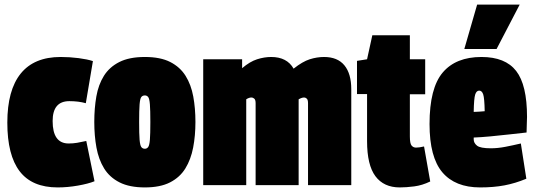

<svg xmlns="http://www.w3.org/2000/svg" viewBox="-20 -809 2337 839"><path d="M12 -273Q12 -415 70.5 -487.5Q129 -560 245 -560Q285 -560 323.5 -555Q362 -550 386 -542L355 -358Q323 -367 283 -367Q210 -367 210 -280Q210 -182 280 -182Q299 -182 317 -185Q335 -188 357 -193L393 -17Q366 -6 320.5 2Q275 10 232 10Q120 10 66 -60.5Q12 -131 12 -273Z M392 -276Q392 -336 401 -387.5Q410 -439 434 -477.5Q458 -516 501.5 -538Q545 -560 613 -560Q681 -560 724 -538Q767 -516 791 -477.5Q815 -439 824.5 -387.5Q834 -336 834 -276Q834 -216 824 -164Q814 -112 790 -73Q766 -34 723 -12Q680 10 613 10Q546 10 502.5 -12Q459 -34 435 -73Q411 -112 401.5 -164Q392 -216 392 -276ZM588 -276Q588 -223 590 -198.5Q592 -174 597.5 -166.5Q603 -159 613 -159Q622 -159 627.5 -166.5Q633 -174 635 -198.5Q637 -223 637 -276Q637 -328 635 -353Q633 -378 627.5 -385Q622 -392 613 -392Q603 -392 597.5 -385Q592 -378 590 -353Q588 -328 588 -276Z M868 0V-550H1038V-511Q1072 -540 1103.5 -550Q1135 -560 1165 -560Q1234 -560 1263 -509Q1302 -540 1333.5 -550Q1365 -560 1396 -560Q1455 -560 1485 -523.5Q1515 -487 1515 -419V0H1326V-358Q1326 -373 1320.5 -378Q1315 -383 1309 -383Q1299 -383 1285 -375Q1285 -373 1285 -369V0H1097V-358Q1097 -373 1091 -378Q1085 -383 1079 -383Q1068 -383 1056 -375V0Z M1727 10Q1657 10 1620.5 -39Q1584 -88 1584 -192V-398H1540V-543L1584 -550L1607 -655H1771V-550H1838V-397H1771V-213Q1771 -182 1778.5 -173Q1786 -164 1798 -164Q1812 -164 1833 -169L1860 -16Q1825 1 1790 5.5Q1755 10 1727 10Z M2078 10Q1969 10 1913 -56Q1857 -122 1857 -267Q1857 -424 1914.5 -492Q1972 -560 2084 -560Q2188 -560 2235.5 -499Q2283 -438 2283 -298Q2283 -286 2282 -266Q2281 -246 2281 -230Q2252 -227 2209 -222Q2166 -217 2122.5 -213Q2079 -209 2050 -208Q2050 -205 2050 -203.5Q2050 -202 2050 -200Q2050 -184 2064.5 -172.5Q2079 -161 2125 -161Q2155 -161 2188.5 -167.5Q2222 -174 2256 -182L2280 -28Q2232 -8 2184.5 1Q2137 10 2078 10ZM2050 -320Q2059 -320 2072.5 -321Q2086 -322 2098 -323Q2097 -380 2091.5 -396.5Q2086 -413 2074 -413Q2062 -413 2056.5 -396Q2051 -379 2050 -320ZM2009 -595 2065 -789H2251L2150 -595Z"/></svg>

Font: Georama Condensed Black
Style: Regular
Weight: 900
Width: 3
Designer: Jean-Baptiste Levee
Foundry: Production Type
Version: Version 1.000